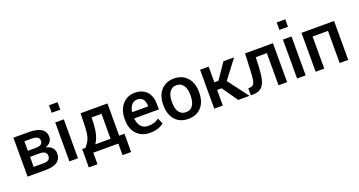

<svg xmlns="http://www.w3.org/2000/svg" viewBox="-47 -1528 4584 2450"><g transform="rotate(-20 2245.0 -303.0)"><path d="M317.5 0H70V-528.5H283Q333 -528.5 373.8 -520.2Q414.5 -512 443.5 -494.5Q472.5 -477 488.2 -449Q504 -421 504 -382Q504 -344 481.5 -316Q459 -288 416 -272.5V-271Q472.5 -258 499.8 -225.5Q527 -193 527 -150.5Q527 -111 512.8 -82.5Q498.5 -54 471.5 -35.8Q444.5 -17.5 405.8 -8.8Q367 0 317.5 0ZM288.5 -308Q337 -308 362.2 -323.2Q387.5 -338.5 387.5 -371.5Q387.5 -406 361.2 -421.8Q335 -437.5 285 -437.5H186V-308ZM317.5 -90Q364 -90 387.2 -106.5Q410.5 -123 410.5 -157.5Q410.5 -226 319 -226H186V-90Z M754.5 -660H638V-761.5H754.5ZM754.5 0H638V-528.5H754.5Z M1419 157H1302.5V0H962.5V157H844.5Q844.5 94.5 845 33Q845 30 845 27.5V21.5Q845 19.5 845 17.5V-1.5Q845 -3.5 845 -5V-16.5Q845 -18.5 845 -20.5V-24.5Q845 -26.5 845 -28V-91.5H888.5Q934 -141.5 953 -190.5Q971.5 -239 977 -340L982 -528.5H1347V-91H1419ZM1230.5 -91.5V-430H1096L1093 -340Q1084.5 -179 1022.5 -91.5Z M1731 10Q1674 10 1628.8 -9Q1583.5 -28 1551.5 -62.5Q1519.5 -97 1502.5 -145Q1485.5 -193 1485.5 -251V-272Q1485.5 -330.5 1502.8 -379.2Q1520 -428 1550.8 -463.2Q1581.5 -498.5 1624 -518.2Q1666.5 -538 1717.5 -538Q1771.5 -538 1812.8 -521.5Q1854 -505 1881.8 -474.2Q1909.5 -443.5 1923.8 -399.8Q1938 -356 1938 -301V-232.5H1603Q1605 -198.5 1614.8 -170.8Q1624.5 -143 1641.5 -123Q1658.5 -103 1682.8 -92Q1707 -81 1738.5 -81Q1762.5 -81 1782 -83.8Q1801.5 -86.5 1819 -92Q1836.5 -97.5 1853 -106Q1869.5 -114.5 1887 -126.5L1920.5 -49.5Q1888 -21 1840.2 -5.5Q1792.5 10 1731 10ZM1823 -316Q1823 -344.5 1817.5 -368.5Q1812 -392.5 1799.8 -409.8Q1787.5 -427 1767.2 -436.8Q1747 -446.5 1717.5 -446.5Q1693.5 -446.5 1674.5 -436.8Q1655.5 -427 1641.2 -409.8Q1627 -392.5 1617.8 -368.5Q1608.5 -344.5 1605 -316Z M2253 10Q2194 10 2148.8 -9.5Q2103.5 -29 2072.8 -64.8Q2042 -100.5 2026 -150.2Q2010 -200 2010 -261V-269Q2010 -328 2026 -377.5Q2042 -427 2073 -462.5Q2104 -498 2149 -518Q2194 -538 2252 -538Q2309.5 -538 2354.8 -518.2Q2400 -498.5 2431.2 -462.5Q2462.5 -426.5 2479 -376.5Q2495.5 -326.5 2495.5 -266V-261Q2495.5 -201.5 2480 -151.8Q2464.5 -102 2433.8 -66Q2403 -30 2357.8 -10Q2312.5 10 2253 10ZM2253 -81Q2286.5 -81 2310.2 -94Q2334 -107 2349.2 -131.5Q2364.5 -156 2371.8 -190.8Q2379 -225.5 2379 -269Q2379 -307 2371.5 -339.5Q2364 -372 2348.5 -395.8Q2333 -419.5 2309 -433Q2285 -446.5 2252 -446.5Q2219.5 -446.5 2195.8 -433.2Q2172 -420 2156.8 -396.2Q2141.5 -372.5 2134 -340Q2126.5 -307.5 2126.5 -269V-258.5Q2126.5 -217 2134.2 -184.2Q2142 -151.5 2157.8 -128.5Q2173.5 -105.5 2197.2 -93.2Q2221 -81 2253 -81Z M3083.5 0H2931L2782 -212H2721.5V0H2605V-528.5H2721.5V-315.5H2776.5L2922 -528.5H3066.5L2875.5 -277Z M3594.5 0H3478V-436H3327.5L3322 -302.5Q3318 -220.5 3307.2 -163.2Q3296.5 -106 3274.2 -69.5Q3252 -33 3216 -16.5Q3180 0 3126.5 0H3102V-95.5Q3123 -95.5 3138.2 -98.2Q3153.5 -101 3164.2 -109Q3175 -117 3182 -131.2Q3189 -145.5 3193.5 -168.5Q3198 -191.5 3200.5 -224.5Q3203 -257.5 3205.5 -302.5L3215.5 -528.5H3594.5Z M3846.5 -660H3730V-761.5H3846.5ZM3846.5 0H3730V-528.5H3846.5Z M4424.5 0H4308V-436H4099V0H3982V-528.5H4424.5Z"/></g></svg>

Font: Roberto Sans Medium
Style: Regular
Weight: 500
Designer: Google (font) & Cristiano Sobral (main changes)
Version: Version 1.000;October 12, 2021;FontCreator 14.0.0.2814 64-bi